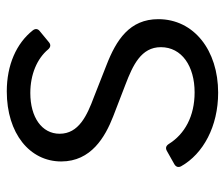

<svg xmlns="http://www.w3.org/2000/svg" viewBox="-70 -608 688 589"><g transform="rotate(-90 274.5 -313.0)"><path d="M59.6 -101.6C97.7 -34.2 181.6 11.7 285.2 11.7C415 11.7 510.7 -62.5 510.7 -171.9C510.7 -259.8 447.3 -300.8 369.1 -331.1L272.5 -369.1C214.8 -390.6 159.2 -416 159.2 -474.6C159.2 -529.3 210 -564.5 284.2 -564.5C340.8 -564.5 389.6 -543.9 418 -509.8C424.8 -502 432.6 -501 440.4 -507.8L473.6 -535.2C481.4 -541 482.4 -548.8 476.6 -556.6C436.5 -607.4 370.1 -636.7 289.1 -636.7C160.2 -636.7 74.2 -566.4 74.2 -469.7C74.2 -377.9 149.4 -335 211.9 -310.5L310.5 -272.5C369.1 -250 424.8 -224.6 424.8 -164.1C424.8 -99.6 366.2 -60.5 286.1 -60.5C212.9 -60.5 158.2 -90.8 127.9 -139.6C122.1 -148.4 115.2 -150.4 106.4 -145.5L66.4 -123C57.6 -118.2 54.7 -110.4 59.6 -101.6Z"/></g></svg>

Font: Ed Sans Neue
Style: Regular
Weight: 400
Designer: Stephen Hutchings
Version: Version 1.004;PS 001.004;hotconv 1.0.88;makeotf.lib2.5.64775